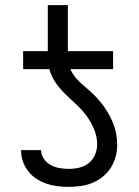

<svg xmlns="http://www.w3.org/2000/svg" viewBox="-20 -719 540 747"><path d="M249 8Q227 8 205 5.5Q183 3 162 -4Q141 -11 122.5 -23Q104 -35 90.5 -52Q77 -69 69.5 -90Q62 -111 62 -133V-135H140V-134Q140 -116 151 -100.5Q162 -85 178 -76.5Q194 -68 212 -65Q230 -62 249 -62Q269 -62 289.5 -67Q310 -72 326 -85Q342 -98 350 -117.5Q358 -137 358 -158Q358 -187 346.5 -215Q335 -243 317.5 -267Q300 -291 278.5 -311Q257 -331 235.5 -351.5Q214 -372 197 -396.5Q180 -421 172 -450H70V-520H166V-699H244V-520H420V-450H254Q263 -429 278 -412.5Q293 -396 310 -382Q327 -368 343 -352.5Q359 -337 373 -319.5Q387 -302 398.5 -283Q410 -264 418.5 -243.5Q427 -223 431.5 -201Q436 -179 436 -156Q436 -133 430 -110Q424 -87 411.5 -67Q399 -47 380.5 -32Q362 -17 340.5 -8Q319 1 295.5 4.5Q272 8 249 8Z"/></svg>

Font: Iosevka srxl
Style: Regular
Weight: 400
Monospace: yes
Designer: Belleve Invis
Foundry: Belleve Invis
Version: Version 33.0.1; ttfautohint (v1.8.3)